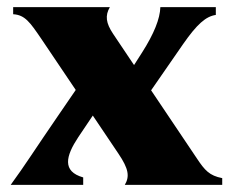

<svg xmlns="http://www.w3.org/2000/svg" viewBox="-20 -520 665 540"><path d="M331 0H605V-19C569 -26 556 -41 534 -74L405 -266L495 -396C534 -452 559 -474 587 -478V-500H431C430 -467 413 -425 380 -373L357 -337L298 -425C278 -455 275 -476 289 -500H17V-480C50 -478 64 -458 96 -411L193 -267L143 -194C77 -98 51 -56 10 0H214V-21C154 -38 165 -81 200 -134L241 -195L313 -88C342 -45 345 -24 331 0Z"/></svg>

Font: Sinistre Bold
Style: Regular
Weight: 900
Designer: Jules Durand
Foundry: Collletttivo
Version: Version 69.420;Glyphs 3.2 (3217)